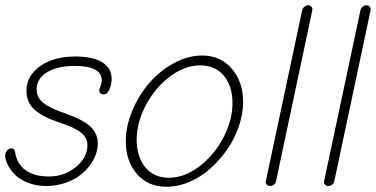

<svg xmlns="http://www.w3.org/2000/svg" viewBox="-20 -711 1450 740"><path d="M158.2 5.9Q119.6 5.9 87.9 -6.6Q56.2 -19 37.8 -37.8Q19.5 -56.6 10 -75.7Q0.5 -94.7 0 -110.8Q0 -123 7.1 -131.1Q14.2 -139.2 23.9 -139.2Q36.1 -139.2 38.1 -125Q44.9 -80.1 78.1 -55.4Q111.3 -30.8 168.9 -30.8Q229 -30.8 272.9 -67.6Q316.9 -104.5 316.9 -150.9Q316.9 -179.7 293.2 -199.2Q269.5 -218.8 209 -238.8Q143.6 -260.3 112.8 -288.6Q82 -316.9 82 -360.8Q82 -418.5 134.3 -455.8Q186.5 -493.2 271 -493.2Q339.4 -493.2 374.8 -470.5Q410.2 -447.8 410.2 -408.2Q410.2 -385.7 401.9 -366.5Q393.6 -347.2 378.9 -347.2Q370.1 -347.2 366 -352.5Q361.8 -357.9 362.8 -365.2Q363.8 -368.7 366.5 -376.5Q369.1 -384.3 370.6 -390.6Q372.1 -397 372.1 -401.9Q372.1 -457 267.1 -457Q202.1 -457 161.6 -432.6Q121.1 -408.2 121.1 -366.2Q121.1 -335.9 146 -315.2Q170.9 -294.4 233.9 -272.9Q301.8 -249 329.3 -222.4Q356.9 -195.8 356.9 -157.2Q356.9 -128.9 342.5 -100.1Q328.1 -71.3 303.2 -47.6Q278.3 -23.9 240 -9Q201.7 5.9 158.2 5.9Z M622.1 8.8Q550.3 8.8 507.6 -40.5Q464.8 -89.8 464.8 -167Q464.8 -224.1 489.7 -283.9Q514.6 -343.8 554.9 -390.6Q595.2 -437.5 649.7 -467.3Q704.1 -497.1 758.8 -497.1Q829.6 -497.1 873.3 -446.3Q917 -395.5 917 -318.8Q917 -273.4 901.1 -225.6Q885.3 -177.7 856.7 -136.5Q828.1 -95.2 791.7 -62.3Q755.4 -29.3 710.9 -10.3Q666.5 8.8 622.1 8.8ZM630.9 -25.9Q690.9 -25.9 748.5 -69.8Q806.2 -113.8 841.1 -180.9Q876 -248 876 -314Q876 -379.4 842.8 -419.2Q809.6 -459 751 -459Q691.4 -459 634 -415.3Q576.7 -371.6 541.7 -304.9Q506.8 -238.3 506.8 -172.9Q506.8 -106.9 539.8 -66.4Q572.8 -25.9 630.9 -25.9Z M1020.5 5.9Q1013.7 5.9 1008.3 0.7Q1002.9 -4.4 1004.4 -12.2L1144.5 -670.9Q1146 -679.2 1153.3 -685.1Q1160.6 -690.9 1168.5 -690.9Q1175.8 -690.9 1180.4 -685.1Q1185.1 -679.2 1183.6 -670.9L1043.5 -11.2Q1042 -4.4 1035.4 0.7Q1028.8 5.9 1020.5 5.9Z M1245.1 5.9Q1238.3 5.9 1232.9 0.7Q1227.5 -4.4 1229 -12.2L1369.1 -670.9Q1370.6 -679.2 1377.9 -685.1Q1385.3 -690.9 1393.1 -690.9Q1400.4 -690.9 1405 -685.1Q1409.7 -679.2 1408.2 -670.9L1268.1 -11.2Q1266.6 -4.4 1260 0.7Q1253.4 5.9 1245.1 5.9Z"/></svg>

Font: Comic Neue Light
Style: Italic
Weight: 300
Italic angle: -12°
Designer: Craig Rozynski
Foundry: Craig Rozynski
Version: Version 2.003;hotconv 1.0.109;makeotfexe 2.5.65596